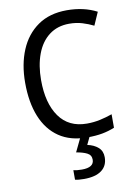

<svg xmlns="http://www.w3.org/2000/svg" viewBox="-103 -840 769 1094"><g transform="rotate(-10 282.0 -293.0)"><path d="M362 -697Q294 -697 246 -660.5Q198 -624 173.5 -558.5Q149 -493 149 -408Q149 -274 204 -196.5Q259 -119 364 -119Q404 -119 440.5 -127Q477 -135 511 -147V-69Q477 -55 439.5 -48Q402 -41 352 -41Q255 -41 189.5 -85.5Q124 -130 90.5 -212.5Q57 -295 57 -409Q57 -515 91.5 -597.5Q126 -680 194 -727.5Q262 -775 362 -775Q460 -775 535 -736L502 -661Q472 -676 437.5 -686.5Q403 -697 362 -697ZM430 87Q430 136 395 162.5Q360 189 293 189Q259 189 241 184V129Q260 134 290 134Q360 134 360 89Q360 62 336 50Q312 38 274 32L314 -51H369L344 1Q382 9 406 30Q430 51 430 87Z"/></g></svg>

Font: Noto Sans Tamil UI SemiCondensed
Style: Regular
Weight: 400
Width: 4
Designer: Jelle Bosma - Monotype Design Team
Foundry: Monotype Imaging Inc.
Version: Version 2.004; ttfautohint (v1.8.4.7-5d5b)